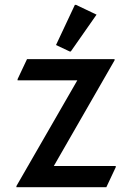

<svg xmlns="http://www.w3.org/2000/svg" viewBox="-20 -785 554 805"><path d="M293.9 -764.6H298.8L384.8 -723.6L276.9 -569.3H272L214.8 -596.2ZM48.8 0V-4.9L304.2 -448.2H53.7V-453.1L93.3 -537.1H460.4V-532.2L205.6 -88.9H465.3V-84L425.8 0Z"/></svg>

Font: Nova Round
Style: Book
Weight: 400
Version: Version 2.000